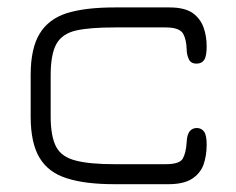

<svg xmlns="http://www.w3.org/2000/svg" viewBox="-20 -482 619 504"><path d="M422 1.5C422 1.5 281 1.5 281 1.5C229.5 1.5 188 -3.5 155.5 -14C123 -24 99.5 -42 84 -67.5C68.5 -93 60.5 -129.5 60.5 -176C60.5 -176 60.5 -176 60.5 -176C60.5 -176 60.5 -285.5 60.5 -285.5C60.5 -332 68.5 -368 84 -393.5C99.5 -419 123 -437 155.5 -447.5C188 -457.5 229.5 -462.5 281 -462.5C281 -462.5 281 -462.5 281 -462.5C281 -462.5 425 -462.5 425 -462.5C451.5 -462.5 471.5 -457.5 485.5 -448C499.5 -438 509 -425 514.5 -409.5C520 -394 522.5 -377.5 522.5 -360C522.5 -360 522.5 -360 522.5 -360C522.5 -344 520.5 -332.5 516.5 -325.5C512 -318.5 505.5 -315 496 -315C496 -315 496 -315 496 -315C485.5 -315 479 -319 475.5 -327C472 -335 470 -343.5 470 -352C470 -352 470 -352 470 -352C469.5 -369.5 466.5 -383.5 460.5 -394C454 -404.5 439 -410 415 -410C415 -410 415 -410 415 -410C415 -410 281 -410 281 -410C238 -410 204.5 -407.5 180 -402C155.5 -396.5 138 -384.5 128 -366.5C118 -348.5 113 -321 113 -284.5C113 -284.5 113 -284.5 113 -284.5C113 -284.5 113 -176.5 113 -176.5C113 -141 118 -114.5 127.5 -96.5C137 -78.5 154.5 -66.5 179 -60.5C203.5 -54 237.5 -51 281 -51C281 -51 281 -51 281 -51C281 -51 415 -51 415 -51C439.5 -51 454.5 -56 460 -66C465.5 -76 469 -90.5 470 -109C470 -109 470 -109 470 -109C470.5 -122.5 473.5 -132 478 -137.5C482.5 -143 489 -146 496.5 -146C496.5 -146 496.5 -146 496.5 -146C505 -146 511.5 -142.5 516 -136C520.5 -129.5 522.5 -118 522.5 -102C522.5 -102 522.5 -102 522.5 -102C522.5 -82.5 519.5 -64.5 514 -49C508 -33.5 497.5 -21 483 -12C468.5 -3 448 1.5 422 1.5C422 1.5 422 1.5 422 1.5Z"/></svg>

Font: Jura-Fortis-Regular
Style: Regular
Weight: 500
Designer: Daniel Johnson, Alexei Vanyashin, Mirko Velimirovic
Foundry: Daniel Johnson
Version: ""